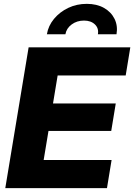

<svg xmlns="http://www.w3.org/2000/svg" viewBox="-20 -972 693 992"><path d="M7.3 0 127.9 -727.5H653.3L629.4 -582H277.8L253.9 -437.5H578.1L554.7 -295.4H230.5L205.6 -145.5H556.6L532.7 0ZM428.2 -952.1Q480 -952.1 517.1 -931.2Q554.2 -910.2 571.8 -874.5Q589.4 -838.9 582 -794.9H485.8Q491.2 -825.7 470.5 -845.7Q449.7 -865.7 414.1 -865.7Q377.4 -865.7 350.3 -845.7Q323.2 -825.7 317.9 -794.9H222.2Q229.5 -838.9 259 -874.5Q288.6 -910.2 332.5 -931.2Q376.5 -952.1 428.2 -952.1Z"/></svg>

Font: Inter 24pt ExtraBold
Style: Italic
Weight: 800
Italic angle: -9.3988°
Designer: Rasmus Andersson
Foundry: rsms
Version: Version 4.001;git-66647c0bb